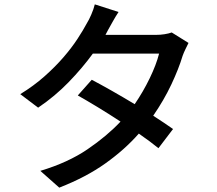

<svg xmlns="http://www.w3.org/2000/svg" viewBox="-20 -809 996 881"><path d="M845 -612Q839 -600 831 -583.5Q823 -567 818 -553Q800 -493 766 -421Q732 -349 683 -278Q709 -261 732.5 -245.5Q756 -230 774 -217L707 -129Q673 -157 617 -196Q553 -123 464 -59.5Q375 4 252 52L165 -25Q292 -63 381.5 -124Q471 -185 533 -251Q480 -286 428 -317.5Q376 -349 337 -371L401 -443Q441 -422 493 -392.5Q545 -363 598 -331Q637 -388 667 -450Q697 -512 710 -563H406Q358 -497 295 -432Q232 -367 155 -315L73 -377Q135 -415 184.5 -459Q234 -503 271.5 -546.5Q309 -590 335.5 -630.5Q362 -671 379 -703Q388 -717 399 -742.5Q410 -768 415 -789L524 -754Q510 -733 496.5 -708.5Q483 -684 475 -670L464 -649H696Q716 -649 735 -652Q754 -655 768 -660Z"/></svg>

Font: Kinto Sans Med
Style: Regular
Weight: 500
Designer: Authors: Ryoko NISHIZUKA  (kana & ideographs); Paul D. Hunt (Latin, Greek & Cyrillic); Wenlong ZHANG  (bopomofo); Sandol
Foundry: Adobe Systems Incorporated, ookami Inc.
Version: Version 0.001